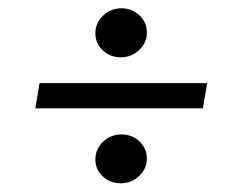

<svg xmlns="http://www.w3.org/2000/svg" viewBox="-20 -464 580 457"><path d="M207 -384.8Q207 -409.2 225.3 -426.8Q243.7 -444.3 269 -444.3Q294.4 -444.3 312 -427.5Q329.6 -410.6 329.6 -386.2Q329.6 -362.3 311.3 -345Q293 -327.6 267.6 -327.6Q242.2 -327.6 224.6 -344.2Q207 -360.8 207 -384.8ZM207 -84.5Q207 -108.9 225.3 -126.5Q243.7 -144 269 -144Q294.4 -144 312 -127.4Q329.6 -110.8 329.6 -86.4Q329.6 -62.5 311.3 -45.2Q293 -27.8 267.6 -27.8Q242.2 -27.8 224.6 -44.2Q207 -60.5 207 -84.5ZM473.1 -266.1 462.9 -206.1H64L74.2 -266.1Z"/></svg>

Font: Linux Libertine G
Style: Bold
Weight: 700
Designer: Philipp H. Poll
Foundry: Philipp H. Poll
Version: Version 5.0.3